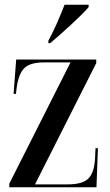

<svg xmlns="http://www.w3.org/2000/svg" viewBox="-20 -786 461 806"><path d="M19 0H385L391 -164H381L379 -119Q375 -59 350 -35.5Q325 -12 264 -12H127L384 -521V-536H48L37 -392H47L50 -418Q58 -476 82 -500Q106 -524 165 -524H276L19 -15ZM183 -605H191Q228 -636 279 -683Q330 -730 352 -756V-766H251Q238 -732 220.5 -692Q203 -652 183 -615Z"/></svg>

Font: Noto Serif Display Condensed Semi
Style: Regular
Weight: 600
Width: 3
Designer: Monotype Design Team
Foundry: Monotype Imaging Inc.
Version: Version 1.900